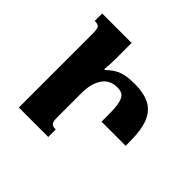

<svg xmlns="http://www.w3.org/2000/svg" viewBox="-171 -904 1093 1093"><g transform="rotate(45 376.0 -357.0)"><path d="M305 -117Q305 -82 313.5 -71Q322 -60 348 -60V0H111V-597Q111 -632 103 -643Q95 -654 68 -654V-714H305V-587Q305 -533 300 -498L309 -499Q339 -530 376 -546Q413 -562 480 -562Q560 -562 606.5 -536Q653 -510 674 -455.5Q695 -401 695 -311V-276H501V-331Q501 -393 493 -425Q485 -457 469 -467.5Q453 -478 427 -478Q367 -478 336 -432.5Q305 -387 305 -308Z"/></g></svg>

Font: Noto Serif Armenian Black
Style: Regular
Weight: 900
Designer: Monotype Design team
Foundry: Monotype Imaging Inc.
Version: Version 1.000